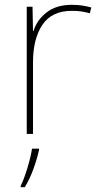

<svg xmlns="http://www.w3.org/2000/svg" viewBox="-20 -556 415 797"><path d="M278 -536Q302 -536 321.5 -533Q341 -530 359 -525L353 -501Q334 -506 317.5 -508.5Q301 -511 278 -511Q195 -511 156 -453Q117 -395 117 -297V0H91V-528H115L117 -427H119Q133 -473 173.5 -504.5Q214 -536 278 -536ZM142 67Q133 106 118.5 146Q104 186 83 221H66V215Q74 200 84 171.5Q94 143 102 112.5Q110 82 113 61H142Z"/></svg>

Font: Noto Sans Lao Looped Thin
Style: Regular
Weight: 100
Designer: Mark Frömberg, Ben Mitchell
Foundry: The Fontpad Ltd
Version: Version 1.002; ttfautohint (v1.8.4.7-5d5b)